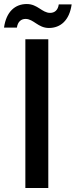

<svg xmlns="http://www.w3.org/2000/svg" viewBox="-51 -934 376 954"><path d="M75 -739V0H189V-739ZM-31 -797H33C37 -826 54 -840 76 -840C116 -840 138 -795 192 -795C250 -795 294 -833 305 -912H241C237 -883 220 -870 198 -870C158 -870 136 -914 82 -914C24 -914 -20 -876 -31 -797Z"/></svg>

Font: Malmofest Medium
Style: Regular
Weight: 500
Designer: Jonny Pinhorn (Poppins), Kolossal
Version: Version 1.004;Glyphs 3.1.2 (3151)